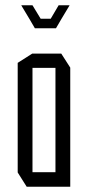

<svg xmlns="http://www.w3.org/2000/svg" viewBox="-20 -707 336 727"><path d="M103 -450V-504H212L246 -451V-450ZM81 0 47 -54V-55H190V0ZM47 -55V-469L102 -504H103V-55ZM190 0V-450H246V0ZM172 -636 202 -687H243V-686L213 -636ZM91 -636 61 -686V-687H103L134 -636ZM112 -600 91 -636H213L192 -600Z"/></svg>

Font: Foldit Thin Light
Style: Regular
Weight: 300
Version: Version 1.003